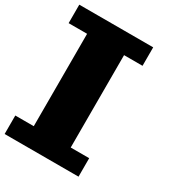

<svg xmlns="http://www.w3.org/2000/svg" viewBox="-204 -1000 1033 1125"><g transform="rotate(30 312.5 -437.5)"><path d="M0 0H500V-125H375V-750H500V-875H0V-750H125V-125H0Z"/></g></svg>

Font: Faithful 32x
Style: Bold
Weight: 400
Foundry: Faithful Resource Pack
Version: Version 1.0; January 27, 2023